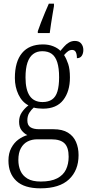

<svg xmlns="http://www.w3.org/2000/svg" viewBox="-20 -786 486 1046"><path d="M200 240Q112 240 69 199.5Q26 159 26 89Q26 49 41.5 20Q57 -9 80.5 -26Q104 -43 129 -50Q112 -58 98 -75.5Q84 -93 84 -123Q84 -152 99 -174Q114 -196 135 -212Q100 -230 80.5 -271Q61 -312 61 -361Q61 -450 100 -497Q139 -544 214 -544Q245 -544 270 -534Q295 -524 309 -509Q318 -519 329 -532Q340 -545 355 -554Q370 -563 388 -563Q411 -563 422.5 -548.5Q434 -534 434 -514Q434 -495 425.5 -482Q417 -469 399 -469Q399 -490 393 -502Q387 -514 373 -514Q361 -514 351 -507Q341 -500 329 -486Q342 -466 351.5 -437.5Q361 -409 361 -364Q361 -288 324.5 -241Q288 -194 214 -194Q204 -194 188 -195.5Q172 -197 164 -200Q151 -189 140 -172Q129 -155 129 -130Q129 -104 145.5 -93Q162 -82 194 -82H271Q320 -82 350 -63.5Q380 -45 394 -13Q408 19 408 59Q408 142 356 191Q304 240 200 240ZM202 203Q258 203 291.5 185.5Q325 168 339.5 137.5Q354 107 354 68Q354 17 331.5 -5Q309 -27 260 -27H182Q154 -27 131 -15.5Q108 -4 94 21Q80 46 80 86Q80 118 91.5 144.5Q103 171 129.5 187Q156 203 202 203ZM212 -230Q243 -230 263.5 -244Q284 -258 293 -288.5Q302 -319 302 -365Q302 -415 292 -446.5Q282 -478 262 -492.5Q242 -507 210 -507Q181 -507 160.5 -491.5Q140 -476 129.5 -444.5Q119 -413 119 -364Q119 -297 142 -263.5Q165 -230 212 -230ZM186 -616Q193 -637 203.5 -664Q214 -691 225.5 -718.5Q237 -746 246 -766H274V-753Q270 -731 266 -706Q262 -681 258 -656Q254 -631 251 -606H186Z"/></svg>

Font: Noto Serif Ethiopic Condensed Light
Style: Regular
Weight: 300
Width: 3
Designer: Monotype Design Team
Foundry: Monotype Imaging Inc.
Version: Version 2.102